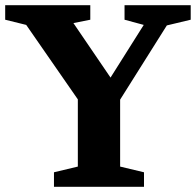

<svg xmlns="http://www.w3.org/2000/svg" viewBox="-29 -720 755 740"><path d="M-9 -644V-700H319V-644L254 -631L397 -421L525 -624L451 -644V-700H706V-644L614 -622L434 -336V-78L526 -56V0H179V-56L271 -78V-337L72 -624Z"/></svg>

Font: Volkhov
Style: Bold
Weight: 700
Designer: Cyreal (www.cyreal.org)
Foundry: Cyreal (www.cyreal.org)
Version: Version 1.010